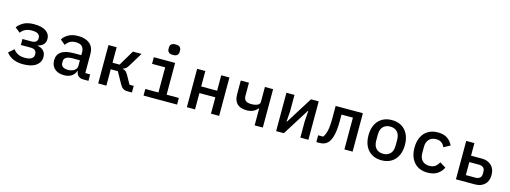

<svg xmlns="http://www.w3.org/2000/svg" viewBox="-11 -1616 6621 2493"><g transform="rotate(15 3300.0 -369.0)"><path d="M283.5 12Q203.5 12 146.5 -14Q89.5 -40 56.5 -86L127 -148Q154 -112 191.5 -93.5Q229 -75 285 -75Q345 -75 373.8 -95Q402.5 -115 402.5 -147V-157.5Q402.5 -222.5 322.5 -222.5H191.5V-303H311.5Q392 -303 392 -366V-375Q392 -403.5 366.5 -422.2Q341 -441 283 -441Q230 -441 195 -423.2Q160 -405.5 135 -372.5L67 -427Q104.5 -475 157 -501.5Q209.5 -528 291 -528Q396.5 -528 451 -489.5Q505.5 -451 505.5 -388.5Q505.5 -340.5 478.5 -312Q451.5 -283.5 405 -273V-268.5Q456.5 -261 486.2 -229Q516 -197 516 -147.5Q516 -75 455.5 -31.5Q395 12 283.5 12Z M1160 0H1091.5Q1045.5 0 1021.5 -24Q997.5 -48 993 -87H988Q972.5 -40 932.8 -14Q893 12 832 12Q753.5 12 706.8 -29.5Q660 -71 660 -143.5Q660 -219 715.8 -258.2Q771.5 -297.5 886 -297.5H984V-337.5Q984 -442 874 -442Q824.5 -442 793.2 -422.8Q762 -403.5 741.5 -371L675.5 -425.5Q697.5 -467 750 -497.5Q802.5 -528 884.5 -528Q982 -528 1038.2 -480.8Q1094.5 -433.5 1094.5 -344.5V-86.5H1160ZM864.5 -68.5Q916 -68.5 950 -92.2Q984 -116 984 -154V-229H888Q771 -229 771 -158.5V-138Q771 -103.5 796.2 -86Q821.5 -68.5 864.5 -68.5Z M1291 0V-516H1401V-308H1496L1619.5 -516H1735.5L1621 -328Q1603.5 -299.5 1587.8 -287Q1572 -274.5 1551 -270V-265Q1575 -260.5 1591 -247.5Q1607 -234.5 1624 -204L1688 -89H1744.5V0H1681.5Q1649 0 1625 -15.2Q1601 -30.5 1581.5 -66.5L1496 -220H1401V0Z M2132 -608.5Q2091 -608.5 2074.2 -625.8Q2057.5 -643 2057.5 -668V-690Q2057.5 -715.5 2074.2 -732.5Q2091 -749.5 2132 -749.5Q2173 -749.5 2189.8 -732.5Q2206.5 -715.5 2206.5 -690V-668Q2206.5 -643 2189.8 -625.8Q2173 -608.5 2132 -608.5ZM1900.5 0V-89H2077V-427H1900.5V-516H2187V-89H2351.5V0Z M2483 0V-516H2593V-308.5H2807V-516H2917V0H2807V-219.5H2593V0Z M3394 0V-227H3389Q3363 -196 3327.8 -179Q3292.5 -162 3240 -162Q3069.5 -162 3069.5 -333.5V-516H3179.5V-340.5Q3179.5 -297 3203 -276.2Q3226.5 -255.5 3279.5 -255.5Q3332.5 -255.5 3363.2 -271Q3394 -286.5 3394 -316V-516H3504V0Z M3683 0V-516H3791.5V-296L3781.5 -155H3786.5L4013.5 -516H4117V0H4008.5V-220L4018.5 -361H4013.5L3786.5 0Z M4224 2.5V-89H4291Q4317.5 -122.5 4331.2 -182.5Q4345 -242.5 4345 -354V-516H4711V0H4600.5V-427H4447.5V-351Q4447.5 -217.5 4427.8 -144Q4408 -70.5 4376.5 -39.5Q4353.5 -16 4326 -6.8Q4298.5 2.5 4259.5 2.5Z M5100 12Q5024 12 4969 -21Q4914 -54 4884.5 -114.8Q4855 -175.5 4855 -258Q4855 -340.5 4884.5 -401.2Q4914 -462 4969 -495Q5024 -528 5100 -528Q5176 -528 5231 -495Q5286 -462 5315.5 -401.2Q5345 -340.5 5345 -258Q5345 -175.5 5315.5 -114.8Q5286 -54 5231 -21Q5176 12 5100 12ZM5100 -75Q5159 -75 5194.5 -111.2Q5230 -147.5 5230 -219V-297Q5230 -368.5 5194.5 -404.8Q5159 -441 5100 -441Q5041 -441 5005.5 -404.8Q4970 -368.5 4970 -297V-219Q4970 -147.5 5005.5 -111.2Q5041 -75 5100 -75Z M5719.5 12Q5603.5 12 5538.5 -61.2Q5473.5 -134.5 5473.5 -258Q5473.5 -340.5 5502.8 -401.2Q5532 -462 5587 -495Q5642 -528 5718.5 -528Q5797.5 -528 5846.8 -494Q5896 -460 5920 -406L5834 -359.5Q5820 -395 5791.8 -416Q5763.5 -437 5718.5 -437Q5657 -437 5623.2 -399.2Q5589.5 -361.5 5589.5 -301V-215Q5589.5 -154.5 5623 -116.8Q5656.5 -79 5720.5 -79Q5768 -79 5798.2 -101.2Q5828.5 -123.5 5846.5 -161L5928 -110.5Q5903 -57 5851.8 -22.5Q5800.5 12 5719.5 12Z M6100 0V-516H6210V-347H6357.5Q6435 -347 6483.8 -301.2Q6532.5 -255.5 6532.5 -173.5Q6532.5 -90.5 6484 -45.2Q6435.5 0 6356.5 0ZM6210 -86H6337.5Q6375.5 -86 6397.2 -104Q6419 -122 6419 -157V-190.5Q6419 -225.5 6397.2 -243.2Q6375.5 -261 6337.5 -261H6210Z"/></g></svg>

Font: Lilex Medium
Style: Regular
Weight: 500
Designer: Mike Abbink, Paul van der Laan, Pieter van Rosmalen, Mikhael Khrustik
Foundry: Mikhael Khrustik
Version: Version 1.100